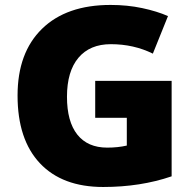

<svg xmlns="http://www.w3.org/2000/svg" viewBox="-20 -744 780 774"><path d="M363.8 -418H671.9V-33.2Q546.4 9.8 396 9.8Q231 9.8 140.9 -85.9Q50.8 -181.6 50.8 -358.9Q50.8 -531.7 149.4 -627.9Q248 -724.1 425.8 -724.1Q493.2 -724.1 553 -711.4Q612.8 -698.7 657.2 -679.2L596.2 -527.8Q519 -565.9 426.8 -565.9Q342.3 -565.9 296.1 -511Q250 -456.1 250 -354Q250 -253.9 291.7 -201.4Q333.5 -148.9 412.1 -148.9Q455.1 -148.9 491.2 -157.2V-269H363.8Z"/></svg>

Font: OpenSans-ExtraBold
Style: Regular
Weight: 800
Foundry: Ascender Corporation
Version: Version 1.10